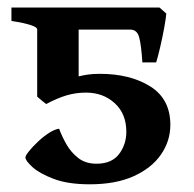

<svg xmlns="http://www.w3.org/2000/svg" viewBox="-20 -474 513 509"><path d="M431.6 -143.1Q431.6 -100.1 406.7 -64.2Q381.8 -28.3 334.2 -6.8Q286.6 14.6 217.8 14.6Q160.2 14.6 122.3 0.2Q84.5 -14.2 65.9 -31.2Q47.4 -48.3 47.4 -56.6Q47.4 -61.5 56.9 -73.2Q66.4 -85 80.6 -98.4Q94.7 -111.8 109.9 -121.6Q125 -131.3 136.7 -132.8Q144 -112.8 156.2 -91.3Q168.5 -69.8 187.7 -54.9Q207 -40 235.8 -40Q276.4 -40 295.7 -65.7Q314.9 -91.3 314.9 -124.5Q314.9 -172.4 284.2 -200.4Q253.4 -228.5 208 -228.5Q181.2 -228.5 156.5 -221.2Q131.8 -213.9 102.5 -198.2Q99.6 -200.2 90.6 -207.5Q81.5 -214.8 78.6 -217.8V-396Q78.6 -407.7 10.3 -418.5V-454.1H402.8L420.9 -438Q419.9 -425.8 415.3 -400.1Q410.6 -374.5 404.5 -348.4Q398.4 -322.3 394 -308.6H357.4Q354.5 -355 348.9 -375.2Q343.3 -395.5 325.7 -395.5H188.5V-271.5Q199.7 -274.4 213.6 -276.4Q227.5 -278.3 244.1 -278.3Q325.2 -278.3 378.4 -244.9Q431.6 -211.4 431.6 -143.1Z"/></svg>

Font: Gentium Plus
Style: Bold
Weight: 700
Designer: Victor Gaultney, Annie Olsen, Iska Routamaa, Becca Hirsbrunner
Foundry: SIL International
Version: Version 6.101